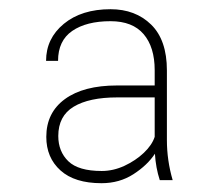

<svg xmlns="http://www.w3.org/2000/svg" viewBox="-20 -741 478 423"><path d="M332 -344.2Q323.2 -371.1 321.3 -402.3Q304.7 -377 273.9 -357.2Q243.2 -337.4 203.6 -337.4Q144.5 -337.4 113.3 -365.5Q82 -393.6 82 -439.5Q82 -492.7 123 -522.7Q164.1 -552.7 237.8 -552.7H320.8V-586.4Q320.8 -637.2 296.4 -665.8Q272 -694.3 223.6 -694.3Q170.4 -694.3 139.2 -672.9Q107.9 -651.4 107.9 -606.9H81.5Q81.5 -656.2 120.6 -688.5Q159.7 -720.7 223.6 -720.7Q278.3 -720.7 313 -686.8Q347.7 -652.8 347.7 -585.9V-432.6Q347.7 -387.7 360.4 -344.2ZM204.1 -364.3Q229.5 -364.3 254.2 -375.7Q278.8 -387.2 296.9 -404.3Q314.9 -421.4 320.8 -439.5V-526.4H238.3Q176.3 -526.4 142.3 -505.9Q108.4 -485.4 108.4 -441.4Q108.4 -407.2 130.6 -385.7Q152.8 -364.3 204.1 -364.3Z"/></svg>

Font: Vazirmatn RD Thin
Style: Regular
Weight: 100
Designer: Saber Rastikerdar
Foundry: Saber Rastikerdar
Version: Version 32.102